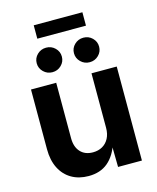

<svg xmlns="http://www.w3.org/2000/svg" viewBox="-130 -980 883 1077"><g transform="rotate(-15 311.5 -441.5)"><path d="M250.3 6.8Q193.8 6.8 151.4 -17.8Q109 -42.5 85.7 -88.7Q62.4 -134.9 62.4 -198.7V-545.9H208.8V-224.2Q208.8 -173.3 235.2 -144.4Q261.5 -115.5 307.8 -115.5Q339 -115.5 362.7 -129Q386.5 -142.6 400.1 -168.3Q413.7 -194 413.7 -229.8V-545.9H560.3V0H421.8L419.7 -136.3H428.3Q406.6 -67.5 362.6 -30.3Q318.6 6.8 250.3 6.8ZM420.9 -608.4Q390.7 -608.4 369.2 -629.4Q347.8 -650.3 347.8 -679.7Q347.8 -709.2 369.2 -730Q390.7 -750.8 420.9 -750.8Q451.2 -750.8 472.5 -730Q493.8 -709.2 493.8 -679.7Q493.8 -650.2 472.5 -629.3Q451.2 -608.4 420.9 -608.4ZM204.6 -608.4Q174.3 -608.4 152.8 -629.4Q131.4 -650.3 131.4 -679.7Q131.4 -709.2 152.8 -730Q174.3 -750.8 204.6 -750.8Q234.8 -750.8 256.1 -730Q277.5 -709.2 277.5 -679.7Q277.5 -650.2 256.1 -629.3Q234.8 -608.4 204.6 -608.4ZM453 -889.9V-812.1H170.4V-889.9Z"/></g></svg>

Font: Adwaita Sans
Style: Regular
Weight: 400
Designer: Rasmus Andersson
Foundry: rsms
Version: Version 4.001;git-9221beed3